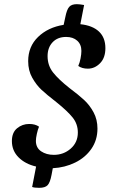

<svg xmlns="http://www.w3.org/2000/svg" viewBox="-20 -783 590 920"><path d="M355 -467Q362 -482 366 -503Q370 -524 370 -539Q370 -570 350 -588Q330 -606 297 -606Q256 -606 232 -580.5Q208 -555 208 -514Q208 -469 234.5 -435.5Q261 -402 313 -361Q356 -329 383 -304Q410 -279 428.5 -244.5Q447 -210 447 -167Q447 -112 418 -70Q389 -28 340 -4Q291 20 233 23L227 55Q220 92 208 104.5Q196 117 168 117Q145 117 134 113L153 15Q101 3 69 -29Q37 -61 37 -107Q37 -148 62 -168.5Q87 -189 120 -189Q149 -189 167 -176Q161 -162 156.5 -141.5Q152 -121 152 -108Q152 -75 177 -58Q202 -41 238 -41Q285 -41 319 -71Q353 -101 353 -148Q353 -189 328 -220Q303 -251 252 -292Q203 -330 178.5 -353Q154 -376 134.5 -410.5Q115 -445 115 -490Q115 -560 162.5 -606Q210 -652 285 -664L293 -701Q300 -737 311.5 -750Q323 -763 348 -763Q361 -763 383 -759L365 -667Q423 -661 454 -632Q485 -603 485 -552Q485 -506 459.5 -480Q434 -454 401 -454Q373 -454 355 -467Z"/></svg>

Font: Sansita Light Italic
Style: Regular
Weight: 300
Italic angle: -11°
Designer: Pablo Cosgaya
Foundry: Omnibus-Type
Version: Version 1.006